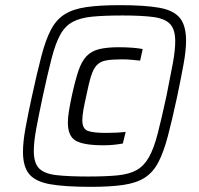

<svg xmlns="http://www.w3.org/2000/svg" viewBox="-20 -716 773 744"><path d="M332 8Q232 8 175 -2Q118 -12 93.5 -41Q69 -70 69 -128Q69 -165 78.5 -218Q88 -271 104 -344Q124 -436 140.5 -499Q157 -562 177.5 -601Q198 -640 230.5 -660.5Q263 -681 314.5 -688.5Q366 -696 445 -696Q541 -696 597 -686Q653 -676 677 -646.5Q701 -617 701 -558Q701 -521 691.5 -468.5Q682 -416 667 -344Q647 -251 630.5 -188.5Q614 -126 593.5 -87Q573 -48 541 -27.5Q509 -7 458.5 0.5Q408 8 332 8ZM322 -32Q391 -32 436 -36.5Q481 -41 509.5 -57Q538 -73 557 -106.5Q576 -140 591 -198Q606 -256 625 -344Q640 -418 649.5 -469.5Q659 -521 659 -556Q659 -602 639 -623Q619 -644 574.5 -650Q530 -656 455 -656Q384 -656 337.5 -651.5Q291 -647 261.5 -631Q232 -615 213.5 -581.5Q195 -548 180 -490Q165 -432 146 -344Q130 -269 120.5 -217.5Q111 -166 111 -131Q111 -85 131 -64Q151 -43 197.5 -37.5Q244 -32 322 -32ZM381 -153Q305 -153 274 -170.5Q243 -188 243 -241Q243 -260 247 -285Q251 -310 258 -343Q271 -403 283.5 -440.5Q296 -478 315 -498Q334 -518 364 -525.5Q394 -533 441 -533Q469 -533 493.5 -531Q518 -529 533 -526L523 -481Q507 -483 489 -484.5Q471 -486 452 -486Q415 -486 392 -482Q369 -478 355.5 -464Q342 -450 333 -421.5Q324 -393 314 -343Q307 -312 303 -289.5Q299 -267 299 -250Q299 -217 320 -209Q341 -201 391 -201Q412 -201 431.5 -202Q451 -203 467 -205L456 -160Q441 -157 421.5 -155Q402 -153 381 -153Z"/></svg>

Font: Saira
Style: Italic
Weight: 400
Italic angle: -12°
Designer: Hector Gatti with collaboration of the Omnibus-Type team
Foundry: Omnibus-Type
Version: Version 1.100; ttfautohint (v1.8.3)